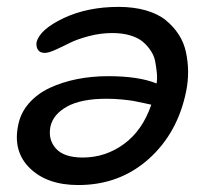

<svg xmlns="http://www.w3.org/2000/svg" viewBox="-20 -489 612 552"><path d="M205.1 43Q115.7 43 66.2 -5.1Q16.6 -53.2 32.2 -128.9Q39.1 -164.6 63.2 -192.1Q87.4 -219.7 123 -236.3Q158.7 -252.9 201.2 -261.5Q243.7 -270 291 -270Q378.9 -270 430.2 -249Q432.6 -263.2 430.9 -279.5Q429.2 -295.9 426.3 -312Q423.3 -328.1 413.6 -343Q403.8 -357.9 390.4 -369.1Q377 -380.4 354.5 -387.2Q332 -394 303.2 -394Q268.6 -394 234.9 -385Q201.2 -376 180.4 -365.5Q159.7 -355 139.6 -345.9Q119.6 -336.9 108.9 -336.9Q95.2 -336.9 89.4 -345.5Q83.5 -354 85 -367.2Q94.2 -404.3 162.8 -436.8Q231.4 -469.2 320.8 -469.2Q364.3 -469.2 399.2 -459.2Q434.1 -449.2 456.3 -431.2Q478.5 -413.1 493.7 -389.9Q508.8 -366.7 514.6 -339.1Q520.5 -311.5 520.8 -283.4Q521 -255.4 515.1 -226.1Q490.7 -106 407 -31.5Q323.2 43 205.1 43ZM125 -125Q117.7 -87.4 140.9 -61.8Q164.1 -36.1 217.8 -36.1Q283.2 -36.1 336.4 -75Q389.6 -113.8 415 -188Q414.6 -188 394.8 -192.4Q375 -196.8 364.3 -198.7Q353.5 -200.7 331.1 -202.9Q308.6 -205.1 286.1 -205.1Q213.9 -205.1 173.3 -182.9Q132.8 -160.6 125 -125Z"/></svg>

Font: Shantell Sans Bouncy
Style: Italic
Weight: 400
Italic angle: -11.31°
Designer: Stephen Nixon, Anya Danilova, Shantell Martin
Foundry: Arrow Type
Version: Version 1.006;[9816181b4]